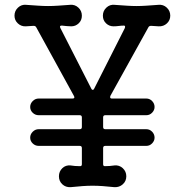

<svg xmlns="http://www.w3.org/2000/svg" viewBox="-20 -754 765 795"><path d="M636 -734Q656 -736 670.5 -722.5Q685 -709 685 -689Q685 -670 671 -657Q657 -644 637 -645L606 -647Q598 -647 595 -642L437 -357Q436 -355 436 -352Q436 -346 443 -346H586Q600 -346 610 -335.5Q620 -325 620 -311Q620 -298 610 -287.5Q600 -277 586 -277H416Q407 -277 407 -268V-228Q407 -219 416 -219H586Q600 -219 610 -208.5Q620 -198 620 -184Q620 -171 610 -160.5Q600 -150 586 -150H416Q407 -150 407 -141V-74Q407 -66 414 -66Q435 -66 454 -69Q474 -71 488.5 -57.5Q503 -44 503 -24Q503 -4 488.5 9Q474 22 454 21Q426 18 404.5 16.5Q383 15 363 15Q344 15 322.5 16.5Q301 18 272 21Q252 22 238 9Q224 -4 224 -24Q224 -44 238 -57.5Q252 -71 272 -69Q290 -66 310 -66H312Q319 -66 319 -74V-141Q319 -150 310 -150H140Q126 -150 115.5 -160Q105 -170 105 -184Q105 -198 115.5 -208.5Q126 -219 140 -219H310Q319 -219 319 -228V-268Q319 -277 310 -277H140Q126 -277 115.5 -287Q105 -297 105 -311Q105 -325 115.5 -335.5Q126 -346 140 -346H280Q292 -346 286 -357L130 -641Q127 -647 119 -647L87 -645Q68 -644 54 -657Q40 -670 40 -689Q40 -709 54.5 -722.5Q69 -736 88 -734Q117 -732 138.5 -730.5Q160 -729 179 -729Q199 -729 220.5 -730.5Q242 -732 270 -734Q290 -736 304.5 -722.5Q319 -709 319 -689Q319 -670 306 -657.5Q293 -645 275 -645Q266 -645 256 -646Q246 -647 237 -648H235Q225 -648 230 -638L358 -387Q360 -382 364 -382Q368 -382 370 -387L497 -638Q498 -640 498 -643Q498 -648 493 -648Q483 -648 472 -646.5Q461 -645 450 -645Q432 -645 419 -657.5Q406 -670 406 -689Q406 -709 420.5 -722.5Q435 -736 454 -734Q483 -732 504.5 -730.5Q526 -729 545 -729Q565 -729 586.5 -730.5Q608 -732 636 -734Z"/></svg>

Font: Kiwi Maru Medium
Style: Regular
Weight: 500
Designer: Hiroki-Chan
Version: Version 1.100